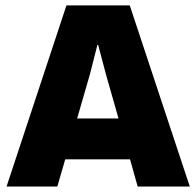

<svg xmlns="http://www.w3.org/2000/svg" viewBox="-20 -680 716 700"><path d="M3.9 0 222.2 -660.2H453.1L671.9 0H481.9L454.1 -99.1H217.8L189 0ZM261.2 -248H412.1L366.2 -409.2L337.9 -516.1H335L308.1 -410.2Z"/></svg>

Font: Human Sans Black
Style: Regular
Weight: 800
Designer: Tim Radville
Foundry: Continuum
Version: Version 1.000;FEAKit 1.0